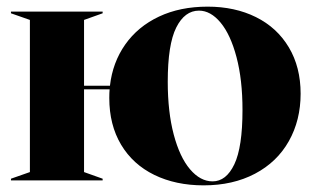

<svg xmlns="http://www.w3.org/2000/svg" viewBox="-20 -543 945 578"><path d="M13 -5 70 -25V-483L13 -503V-508H289V-503L233 -483V-285H311Q319 -355 357 -409Q395 -463 458.5 -493Q522 -523 605 -523Q687 -523 750.5 -491.5Q814 -460 849.5 -400.5Q885 -341 885 -261Q885 -181 849.5 -118Q814 -55 747.5 -20Q681 15 593 15Q509 15 444.5 -16.5Q380 -48 344.5 -107.5Q309 -167 309 -248Q309 -265 310 -274H233V-25L289 -5V0H13ZM620 3Q661 3 685.5 -48.5Q710 -100 710 -212Q710 -303 692 -371Q674 -439 644 -475Q614 -511 579 -511Q536 -511 510.5 -460Q485 -409 485 -297Q485 -206 503 -138Q521 -70 552 -33.5Q583 3 620 3Z"/></svg>

Font: Nyght Serif Bold
Style: Regular
Weight: 700
Designer: Maksym Kobuzan
Version: Version 0.410